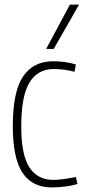

<svg xmlns="http://www.w3.org/2000/svg" viewBox="-20 -810 379 840"><path d="M36 -259Q36 -408 80.5 -475Q125 -542 214 -542Q237 -542 263.5 -538.5Q290 -535 312 -528L306 -496Q284 -502 260.5 -505Q237 -508 215 -508Q145 -508 109 -449Q73 -390 73 -256Q73 -133 108.5 -78Q144 -23 213 -23Q234 -23 262 -27Q290 -31 312 -36L319 -5Q297 2 266 6Q235 10 207 10Q121 10 78.5 -54Q36 -118 36 -259ZM182 -596 286 -790H326L215 -596Z"/></svg>

Font: Georama SemiCondensed ExtraLight
Style: Regular
Weight: 200
Width: 4
Designer: Jean-Baptiste Levee
Foundry: Production Type
Version: Version 1.000